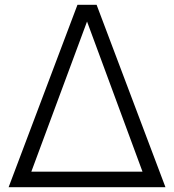

<svg xmlns="http://www.w3.org/2000/svg" viewBox="-20 -783 728 803"><path d="M672 0H16L304 -763H384ZM344 -693 111 -65H576Z"/></svg>

Font: Open Sauce One Light
Style: Regular
Weight: 300
Designer: Alfredo Marco Pradil
Foundry: Creative Sauce Fz LLC
Version: Version 1.477